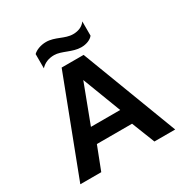

<svg xmlns="http://www.w3.org/2000/svg" viewBox="-184 -970 1082 1120"><g transform="rotate(-30 356.5 -409.5)"><path d="M442 -689C479 -689 509 -703 522 -721V-817C505 -793 477 -779 439 -779C383 -779 339 -819 278 -819C243 -819 209 -806 191 -788V-692C214 -717 244 -729 281 -729C330 -729 383 -689 442 -689ZM37 0H178L238 -155H475L536 0H676L431 -644H283ZM258 -259 356 -518 455 -259Z"/></g></svg>

Font: Kanit Medium
Style: Regular
Weight: 500
Designer: Katatrad Team
Foundry: CadsonDemak
Version: Version 1.000;PS 001.000;hotconv 1.0.88;makeotf.lib2.5.64775